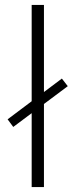

<svg xmlns="http://www.w3.org/2000/svg" viewBox="-20 -762 307 782"><path d="M109 0V-742H159V0ZM34 -245 11 -276 232 -442 256 -411Z"/></svg>

Font: Montserrat Light
Style: Regular
Weight: 300
Designer: Julieta Ulanovsky
Foundry: Julieta Ulanovsky
Version: Version 9.000; ttfautohint (v1.8.4.7-5d5b)